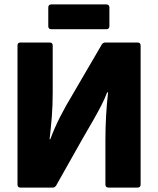

<svg xmlns="http://www.w3.org/2000/svg" viewBox="-20 -847 714 867"><path d="M72 0Q59 0 59 -14V-641Q59 -655 72 -655H205Q218 -655 218 -641V-429Q218 -371 214 -320.5Q210 -270 204 -218H207Q226 -269 250.5 -317.5Q275 -366 313 -429L439 -645Q445 -655 455 -655H601Q615 -655 615 -641V-14Q615 0 601 0H470Q456 0 456 -14V-214Q456 -324 468 -430H464Q452 -399 437 -370Q422 -341 401 -304Q380 -267 349 -214L234 -10Q228 0 219 0ZM212 -715Q198 -715 198 -729V-813Q198 -827 212 -827H460Q474 -827 474 -813V-729Q474 -715 460 -715Z"/></svg>

Font: Sofia Sans Black
Style: Regular
Weight: 900
Designer: Botio Nikoltchev, Ani Petrova
Foundry: lettersoup
Version: Version 4.100; ttfautohint (v1.8.3)